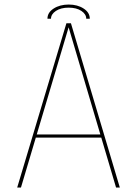

<svg xmlns="http://www.w3.org/2000/svg" viewBox="-20 -846 618 866"><path d="M57.5 0 279.5 -741H300L520.5 0H503.5L289 -724.5H290L74.5 0ZM135.5 -225.5V-239.5H444V-225.5ZM194 -761.5Q194 -789.5 222 -807.5Q250 -825.5 290 -825.5Q329.5 -825.5 357.2 -807.5Q385 -789.5 385 -761.5H369Q369 -782 347 -796.8Q325 -811.5 289.5 -811.5Q254.5 -811.5 232.2 -796.8Q210 -782 210 -761.5Z"/></svg>

Font: Epilogue Thin
Style: Regular
Weight: 250
Designer: Tyler Finck
Foundry: Etcetera Type Co
Version: Version 2.111